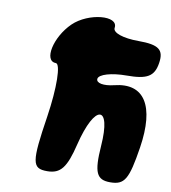

<svg xmlns="http://www.w3.org/2000/svg" viewBox="-83 -868 790 889"><g transform="rotate(10 312.0 -423.0)"><path d="M191 -738C118 -667 93 -550 151 -550C174 -550 176 -438 155 -300C121 -79 126 -50 198 -50C261 -50 287 -84 314 -196C363 -396 439 -404 424 -208C415 -83 430 -50 494 -50C562 -50 579 -79 603 -233C634 -433 572 -530 435 -496C387 -484 350 -491 353 -512C356 -533 413 -550 484 -550C580 -550 612 -569 622 -633C632 -697 606 -717 510 -717C439 -717 387 -734 391 -758C400 -818 260 -805 191 -738Z"/></g></svg>

Font: Hussar Skorodowane
Style: Ky
Weight: 700
Foundry: Cannot Into Space Fonts
Version: Version 0.892